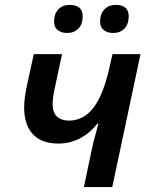

<svg xmlns="http://www.w3.org/2000/svg" viewBox="-20 -760 615 780"><path d="M231.9 -540 203.1 -404.8Q193.8 -362.8 193.8 -336.9Q193.8 -302.2 211.9 -286.1Q230 -270 259.8 -270Q319.3 -270 359.4 -322Q399.4 -374 423.8 -481.9L437 -540H550.8L436 0H320.8L352.1 -148.9Q357.9 -178.2 366 -206.3Q374 -234.4 379.9 -257.8H376Q310.1 -176.8 216.8 -176.8Q148.9 -176.8 113.5 -214.8Q78.1 -252.9 78.1 -323.2Q78.1 -361.8 90.8 -418.9L117.2 -540ZM199.7 -673.8Q199.7 -703.1 216.8 -721.7Q233.9 -740.2 264.6 -740.2Q288.1 -740.2 302 -728.8Q315.9 -717.3 315.9 -693.8Q315.9 -662.1 298.6 -644Q281.2 -626 252.9 -626Q230 -626 214.8 -637.5Q199.7 -648.9 199.7 -673.8ZM386.7 -673.8Q386.7 -703.1 403.8 -721.7Q420.9 -740.2 451.7 -740.2Q475.1 -740.2 489 -728.8Q502.9 -717.3 502.9 -693.8Q502.9 -662.1 485.6 -644Q468.3 -626 439.9 -626Q417 -626 401.9 -637.5Q386.7 -648.9 386.7 -673.8Z"/></svg>

Font: Open Sans Semibold
Style: Italic
Weight: 600
Italic angle: -12°
Foundry: Ascender Corporation
Version: Version 1.10